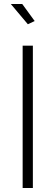

<svg xmlns="http://www.w3.org/2000/svg" viewBox="-20 -938 277 958"><path d="M93 0V-710H144V0ZM34 -918H91L153 -833L119 -817Z"/></svg>

Font: Raleway Light
Style: Regular
Weight: 300
Designer: Matt McInerney, Pablo Impallari, Rodrigo Fuenzalida
Foundry: Matt McInerney, Pablo Impallari, Rodrigo Fuenzalida
Version: Version 4.026